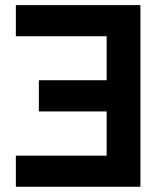

<svg xmlns="http://www.w3.org/2000/svg" viewBox="-20 -713 626 733"><path d="M516.1 0V-693.4H40.5V-574.7H387.2V-406.7H128.4V-287.6H387.2V-118.7H40.5V0Z"/></svg>

Font: Cascadia Mono NF
Style: Bold
Weight: 700
Monospace: yes
Designer: Aaron Bell
Foundry: Saja Typeworks
Version: Version 2404.023